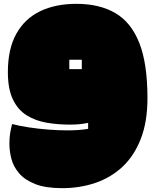

<svg xmlns="http://www.w3.org/2000/svg" viewBox="-20 -656 809 1000"><path d="M304 324Q217 324 163 302.5Q109 281 79.5 246.5Q50 212 39.5 171.5Q29 131 29 94Q29 62 32.5 40Q36 18 43 -10Q81 0 130.5 7.5Q180 15 232.5 19Q285 23 331 23Q394 23 439 15Q439 -2 439 -16Q414 -11 392.5 -9Q371 -7 343 -7Q280 -7 222.5 -17Q165 -27 119.5 -55Q74 -83 47.5 -137.5Q21 -192 21 -281Q21 -401 65 -480Q109 -559 189 -597.5Q269 -636 378 -636Q498 -636 580.5 -588Q663 -540 705.5 -432.5Q748 -325 748 -145Q748 -21 713 68Q678 157 617 213.5Q556 270 475.5 297Q395 324 304 324ZM341 -296H406V-345H341Z"/></svg>

Font: Oi
Style: Regular
Weight: 400
Designer: Kostas Bartsokas, Mohamad Dakak
Foundry: Foundry5
Version: Version 4.000